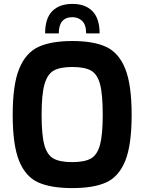

<svg xmlns="http://www.w3.org/2000/svg" viewBox="-20 -957 739 983"><path d="M45 -369Q45 -524 78.5 -605.5Q112 -687 177 -717Q242 -747 350 -747Q459 -747 523.5 -717Q588 -687 621 -605.5Q654 -524 654 -369Q654 -214 621 -133Q588 -52 523.5 -23Q459 6 350 6Q241 6 176 -23Q111 -52 78 -133Q45 -214 45 -369ZM506 -369Q506 -475 492 -526.5Q478 -578 445.5 -596Q413 -614 350 -614Q288 -614 255.5 -596Q223 -578 208 -526Q193 -474 193 -369Q193 -266 207 -215Q221 -164 253.5 -145.5Q286 -127 350 -127Q413 -127 445.5 -145.5Q478 -164 492 -215.5Q506 -267 506 -369ZM490 -786H421Q421 -830 401 -849.5Q381 -869 351 -869Q281 -869 281 -786H211Q211 -863 247.5 -900Q284 -937 351 -937Q417 -937 453.5 -899.5Q490 -862 490 -786Z"/></svg>

Font: Exo
Style: Bold
Weight: 700
Designer: Natanael Gama
Foundry: Natanael Gama
Version: Version 1.500; ttfautohint (v1.6)